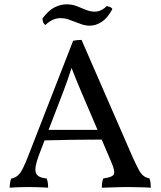

<svg xmlns="http://www.w3.org/2000/svg" viewBox="-20 -867 744 890"><path d="M358 -682 596 -136Q613 -99 624 -79Q635 -59 646.5 -51Q658 -43 673 -40Q677 -27 678 -18Q679 -9 679 3Q669 2 648 1.5Q627 1 604 0.5Q581 0 565 0Q553 0 537 0.5Q521 1 504 1.5Q487 2 473.5 2.5Q460 3 452 3Q452 -9 453.5 -20Q455 -31 459 -40Q500 -45 507.5 -58.5Q515 -72 495 -118L356 -443Q343 -474 333 -498Q323 -522 309 -559H314Q302 -521 292.5 -494.5Q283 -468 274 -444L160 -147Q138 -88 146.5 -65.5Q155 -43 196 -40Q200 -31 201.5 -20Q203 -9 203 3Q192 2 176 1.5Q160 1 142.5 0.5Q125 0 108 0Q83 0 61 1Q39 2 25 3Q25 -7 26.5 -18.5Q28 -30 32 -39Q50 -43 62 -53Q74 -63 85.5 -85.5Q97 -108 112 -147L319 -678Q329 -680 337.5 -681Q346 -682 358 -682ZM449 -265 458 -220Q391 -220 314.5 -219Q238 -218 176 -216L192 -265ZM396 -748Q378 -748 361 -753.5Q344 -759 328 -765.5Q312 -772 295.5 -777.5Q279 -783 261 -783Q242 -783 224.5 -775Q207 -767 190 -751Q183 -756 180 -764Q177 -772 177 -782Q206 -820 234 -833.5Q262 -847 288 -847Q314 -847 336 -838.5Q358 -830 378 -821.5Q398 -813 419 -813Q434 -813 448 -819.5Q462 -826 475 -839Q480 -838 488.5 -835Q497 -832 501 -825Q479 -784 452 -766Q425 -748 396 -748Z"/></svg>

Font: Vollkorn
Style: Regular
Weight: 400
Designer: Friedrich Althausen
Foundry: Friedrich Althausen
Version: Version 5.001